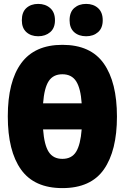

<svg xmlns="http://www.w3.org/2000/svg" viewBox="-20 -955 640 985"><path d="M300 10Q156 10 88 -85Q20 -180 20 -358Q20 -537 89 -631Q158 -725 300 -725Q445 -725 512.5 -629Q580 -533 580 -357Q580 -182 513 -86Q446 10 300 10ZM300 -574Q253 -574 230 -539Q207 -504 201 -425H399Q394 -501 371 -537.5Q348 -574 300 -574ZM300 -140Q348 -140 370.5 -176.5Q393 -213 399 -291H201Q207 -211 230 -175.5Q253 -140 300 -140ZM422 -769Q384 -769 360.5 -790Q337 -811 337 -851Q337 -893 361 -914Q385 -935 422 -935Q459 -935 483 -913.5Q507 -892 507 -851Q507 -811 483 -790Q459 -769 422 -769ZM176 -769Q139 -769 115.5 -790Q92 -811 92 -851Q92 -893 115.5 -914Q139 -935 176 -935Q213 -935 237.5 -913.5Q262 -892 262 -851Q262 -811 237.5 -790Q213 -769 176 -769Z"/></svg>

Font: Noto Sans Mono Black
Style: Regular
Weight: 900
Designer: Monotype Design Team
Foundry: Monotype Imaging Inc.
Version: Version 2.014